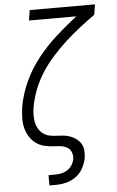

<svg xmlns="http://www.w3.org/2000/svg" viewBox="-62 -777 623 1023"><g transform="rotate(-5 250.0 -265.0)"><path d="M160 205V150H195Q212 150 229 146.5Q246 143 261.5 133Q277 123 286.5 107.5Q296 92 299 75Q301 58 295.5 41.5Q290 25 277 16Q264 7 247 3.5Q230 0 213 0H212Q184 -1 157 -6.5Q130 -12 108.5 -27Q87 -42 73 -64.5Q59 -87 52.5 -113Q46 -139 47 -167.5Q48 -196 52 -224Q52 -224 52 -224.5Q52 -225 52 -225Q64 -293 94 -358Q124 -423 169 -480Q214 -537 268.5 -586Q323 -635 381 -680H128L137 -735H486L477 -680Q435 -650 394.5 -618.5Q354 -587 316.5 -552.5Q279 -518 244.5 -479.5Q210 -441 183 -398.5Q156 -356 138 -309.5Q120 -263 112 -216Q109 -196 108.5 -176.5Q108 -157 111.5 -138.5Q115 -120 124 -104Q133 -88 147.5 -76.5Q162 -65 180.5 -60.5Q199 -56 218.5 -55.5Q238 -55 257.5 -53Q277 -51 294.5 -44.5Q312 -38 327 -26.5Q342 -15 351 0.5Q360 16 361.5 35.5Q363 55 360 75Q355 103 341 129Q327 155 303 173Q279 191 251 198Q223 205 195 205Z"/></g></svg>

Font: Iosevka Curly Slab LtObl
Style: Regular
Weight: 300
Italic angle: -9°
Monospace: yes
Designer: Belleve Invis
Foundry: Belleve Invis
Version: Version 11.0.0; ttfautohint (v1.8.3)